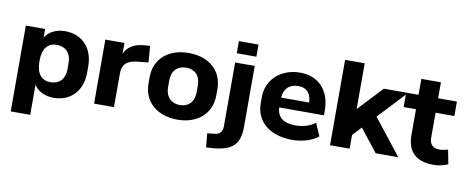

<svg xmlns="http://www.w3.org/2000/svg" viewBox="-74 -1058 3863 1592"><g transform="rotate(10 1857.0 -261.5)"><path d="M229 183.6V-70.3C259.3 -19.5 321.8 11.2 395.5 11.2C532.2 11.2 633.3 -83.5 633.3 -244.6V-294.4C633.3 -456.1 532.2 -549.8 395.5 -549.8C320.3 -549.8 257.3 -518.6 227.1 -465.8V-539.1H64.9V183.6ZM346.7 -111.8C272.5 -111.8 227.1 -161.6 227.1 -269.5C227.1 -377.9 272.5 -426.3 346.7 -426.3C414.6 -426.3 467.8 -384.3 467.8 -294.4V-244.6C467.8 -153.3 414.6 -111.8 346.7 -111.8Z M901.9 0V-285.6C901.9 -360.4 941.9 -397 1030.8 -405.3L1119.1 -414.1L1108.9 -552.7L1062 -548.8C979.5 -543 921.9 -510.3 895.5 -448.2V-539.1H734.4V0Z M1436 11.2C1602.1 11.2 1720.7 -85 1720.7 -244.6V-294.4C1720.7 -455.1 1602.1 -549.8 1436 -549.8C1269.5 -549.8 1149.9 -455.1 1149.9 -294.4V-244.6C1149.9 -85 1269.5 11.2 1436 11.2ZM1436 -111.8C1368.2 -111.8 1314.9 -153.3 1314.9 -244.6V-294.4C1314.9 -386.2 1368.2 -426.3 1436 -426.3C1504.4 -426.3 1555.7 -385.7 1555.7 -294.4V-244.6C1555.7 -153.8 1504.4 -111.8 1436 -111.8Z M1761.7 193.4C1935.5 181.2 1992.2 117.2 1992.2 -25.4V-539.1H1827.1V-2C1827.1 46.4 1805.2 69.8 1754.9 73.7L1701.2 79.6L1711.9 196.3ZM1992.2 -616.7V-718.8H1827.1V-616.7Z M2403.8 11.2C2485.8 11.2 2570.8 -13.7 2621.6 -56.6L2575.2 -163.6C2531.2 -127.9 2468.3 -111.8 2409.2 -111.8C2312.5 -111.8 2255.4 -149.9 2251.5 -235.4H2628.4V-273.9C2628.4 -442.4 2531.7 -549.8 2373 -549.8C2216.3 -549.8 2094.7 -446.3 2094.7 -294.4V-244.6C2094.7 -82 2223.1 11.2 2403.8 11.2ZM2377.9 -437.5C2445.8 -437.5 2484.4 -400.4 2489.7 -318.4H2252.4C2259.8 -398.9 2306.6 -437.5 2377.9 -437.5Z M3283.7 -539.1H3079.1L2886.2 -333.5V-718.8H2721.2V0H2886.2V-115.7L2955.6 -189.9L3105.5 0H3295.9L3059.6 -300.3Z M3594.7 11.2C3637.7 11.2 3682.6 1 3714.4 -15.1L3691.4 -134.3C3667 -127.4 3646 -122.1 3624.5 -122.1C3563 -122.1 3536.1 -150.9 3536.1 -210.4V-417.5H3694.3V-539.1H3536.1V-673.3H3371.1V-539.1H3267.1V-417.5H3371.1V-203.1C3371.1 -60.5 3444.3 11.2 3594.7 11.2Z"/></g></svg>

Font: Winston ExtraBold
Style: Regular
Weight: 800
Designer: Vernon Adams, Kim Jin-seong, David Berlow, Cristiano Sobral
Foundry: The Winston Project Authors
Version: Version 3.004